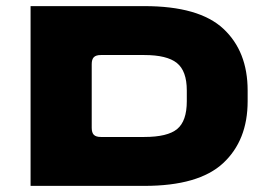

<svg xmlns="http://www.w3.org/2000/svg" viewBox="-20 -608 870 628"><path d="M452 -588Q631 -588 710.5 -514Q790 -440 790 -312V-277Q790 -149 710 -74.5Q630 0 452 0H80V-588ZM591 -277V-312Q591 -376 558.5 -402Q526 -428 452 -428H310Q294 -428 287 -421Q280 -414 280 -398V-190Q280 -174 287 -167Q294 -160 310 -160H452Q528 -160 559.5 -186Q591 -212 591 -277Z"/></svg>

Font: Dashboard
Style: Regular
Weight: 400
Designer: jaiki
Version: Version 1.000